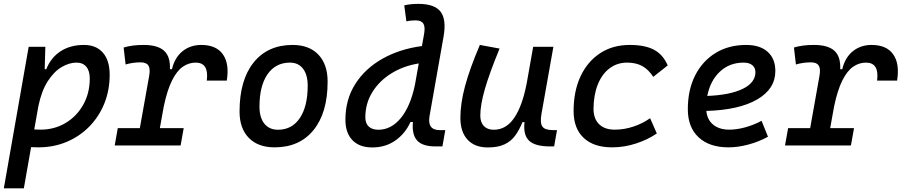

<svg xmlns="http://www.w3.org/2000/svg" viewBox="-23 -763 4730 1007"><path d="M102.1 224.6H-2.9L127.4 -517.6H214.8L211.4 -399.9H219.7Q243.7 -460.9 294.7 -494.1Q345.7 -527.3 417.5 -527.3Q481.4 -527.3 516.8 -486.6Q552.2 -445.8 552.2 -371.1Q552.2 -289.6 524.2 -220.2Q496.1 -150.9 445.3 -99.1Q394.5 -47.4 326.4 -18.8Q258.3 9.8 178.2 9.8Q159.7 9.8 140.1 8.8ZM156.7 -84Q172.4 -83 189 -83Q262.7 -83 321.3 -118.2Q379.9 -153.3 413.8 -214.1Q447.8 -274.9 447.8 -351.6Q447.8 -391.1 429.7 -412.8Q411.6 -434.6 378.4 -434.6Q339.4 -434.6 299.6 -410.9Q259.8 -387.2 227.3 -336.7Q194.8 -286.1 178.2 -206.1Z M578.6 0 594.7 -90.8H710.4L759.3 -364.7Q766.1 -402.3 755.4 -419.2Q744.6 -436 714.8 -436Q673.8 -436 635.7 -424.8L625.5 -513.7Q668.5 -527.3 730.5 -527.3Q804.2 -527.3 837.6 -496.8Q871.1 -466.3 868.2 -399.9H878.9Q893.1 -460.9 934.1 -494.1Q975.1 -527.3 1032.7 -527.3Q1110.8 -527.3 1145.8 -478.3Q1180.7 -429.2 1166.5 -340.3H1061.5Q1073.7 -434.6 1003.4 -434.6Q966.8 -434.6 935.5 -412.8Q904.3 -391.1 879.2 -340.8Q854 -290.5 835.9 -204.6L815.4 -90.8H940.4L924.3 0Z M1417 9.8Q1330.6 9.8 1282 -39.8Q1233.4 -89.4 1233.4 -177.7Q1233.4 -342.8 1307.1 -435.1Q1380.9 -527.3 1511.7 -527.3Q1598.1 -527.3 1646.7 -476.6Q1695.3 -425.8 1695.3 -335Q1695.3 -172.4 1621.8 -81.3Q1548.3 9.8 1417 9.8ZM1435.1 -82.5Q1508.3 -82.5 1549.6 -143.8Q1590.8 -205.1 1590.8 -314Q1590.8 -370.6 1566.4 -402.6Q1542 -434.6 1497.6 -434.6Q1422.4 -434.6 1380.1 -373.5Q1337.9 -312.5 1337.9 -203.6Q1337.9 -146.5 1363.5 -114.5Q1389.2 -82.5 1435.1 -82.5Z M1929.7 10.3Q1862.3 10.3 1825.4 -27.8Q1788.6 -65.9 1788.6 -135.3Q1788.6 -240.7 1840.1 -322Q1891.6 -403.3 1982.2 -454.6Q2072.8 -505.9 2189.9 -521.5L2201.2 -584.5Q2208 -622.1 2197.3 -639.2Q2186.5 -656.2 2156.7 -656.2Q2144.5 -656.2 2132.6 -655Q2120.6 -653.8 2108.4 -650.9L2097.2 -734.9Q2115.7 -739.3 2134.3 -741Q2152.8 -742.7 2171.4 -742.7Q2256.3 -742.7 2287.8 -701.7Q2319.3 -660.6 2303.2 -569.8L2230 -155.3Q2216.8 -80.6 2282.7 -80.6H2312.5L2297.4 4.9H2260.3Q2192.9 4.9 2164.8 -26.1Q2136.7 -57.1 2142.6 -123H2129.9Q2102.1 -62 2050.3 -25.9Q1998.5 10.3 1929.7 10.3ZM2153.3 -318.4 2173.3 -430.2Q2093.3 -417.5 2029.8 -378.2Q1966.3 -338.9 1929.7 -279.5Q1893.1 -220.2 1893.1 -147.5Q1893.1 -116.2 1910.9 -99.4Q1928.7 -82.5 1961.4 -82.5Q2028.8 -82.5 2079.3 -144Q2129.9 -205.6 2153.3 -318.4Z M2535.2 10.3Q2466.8 10.3 2429.2 -30.5Q2391.6 -71.3 2391.6 -145Q2391.6 -219.7 2415.8 -310.3Q2439.9 -400.9 2493.7 -527.3L2597.2 -508.3Q2543.9 -378.9 2520 -295.7Q2496.1 -212.4 2496.1 -157.2Q2496.1 -121.6 2514.6 -102.1Q2533.2 -82.5 2566.9 -82.5Q2631.8 -82.5 2674.3 -145.3Q2716.8 -208 2739.3 -325.7V-325.2L2773.4 -517.6H2879.4L2816.9 -165.5Q2808.6 -118.7 2821.5 -99.6Q2834.5 -80.6 2877.4 -80.6H2898.4L2883.3 4.9H2860.4Q2783.2 4.9 2751.7 -25.4Q2720.2 -55.7 2728 -122.6H2717.3Q2700.7 -81.5 2679 -51.8Q2657.2 -22 2623 -5.9Q2588.9 10.3 2535.2 10.3Z M3201.2 -83Q3252 -83 3300.5 -99.6Q3349.1 -116.2 3386.7 -143.1L3421.9 -63Q3374 -30.3 3312.5 -10.3Q3251 9.8 3187 9.8Q3090.8 9.8 3038.1 -40Q2985.4 -89.8 2985.4 -180.2Q2985.4 -285.2 3022 -363Q3058.6 -440.9 3124.8 -484.1Q3190.9 -527.3 3279.8 -527.3Q3359.9 -527.3 3407.2 -502Q3454.6 -476.6 3479 -419.9L3403.3 -359.9Q3377.9 -398.9 3345.2 -416.7Q3312.5 -434.6 3266.1 -434.6Q3213.4 -434.6 3173.6 -404.3Q3133.8 -374 3112.1 -319.3Q3090.3 -264.6 3089.8 -190.9Q3090.3 -139.6 3119.4 -111.3Q3148.4 -83 3201.2 -83Z M3802.2 -83Q3841.3 -83 3885.7 -95.2Q3930.2 -107.4 3971.2 -129.4L4004.9 -45.9Q3957 -19.5 3902.3 -4.9Q3847.7 9.8 3797.9 9.8Q3697.3 9.8 3640.9 -43Q3584.5 -95.7 3584.5 -189.9Q3584.5 -291.5 3622.8 -367.2Q3661.1 -442.9 3730 -485.1Q3798.8 -527.3 3890.6 -527.3Q3962.9 -527.3 4003.2 -491.2Q4043.5 -455.1 4043.5 -390.6Q4043.5 -296.4 3948 -241.2Q3852.5 -186 3681.6 -181.2Q3686 -134.8 3717.8 -108.9Q3749.5 -83 3802.2 -83ZM3686.5 -259.8Q3806.2 -264.6 3872.6 -297.1Q3939 -329.6 3939 -384.3Q3939 -407.7 3922.9 -421.1Q3906.7 -434.6 3877 -434.6Q3803.2 -434.6 3752.7 -387.2Q3702.1 -339.8 3686.5 -259.8Z M4094.2 0 4110.4 -90.8H4226.1L4274.9 -364.7Q4281.7 -402.3 4271 -419.2Q4260.3 -436 4230.5 -436Q4189.5 -436 4151.4 -424.8L4141.1 -513.7Q4184.1 -527.3 4246.1 -527.3Q4319.8 -527.3 4353.3 -496.8Q4386.7 -466.3 4383.8 -399.9H4394.5Q4408.7 -460.9 4449.7 -494.1Q4490.7 -527.3 4548.3 -527.3Q4626.5 -527.3 4661.4 -478.3Q4696.3 -429.2 4682.1 -340.3H4577.1Q4589.4 -434.6 4519 -434.6Q4482.4 -434.6 4451.2 -412.8Q4419.9 -391.1 4394.8 -340.8Q4369.6 -290.5 4351.6 -204.6L4331.1 -90.8H4456.1L4439.9 0Z"/></svg>

Font: Cascadia Mono PL
Style: Italic
Weight: 400
Italic angle: -10°
Monospace: yes
Designer: Aaron Bell
Foundry: Saja Typeworks
Version: Version 2404.023; ttfautohint (v1.8.4)